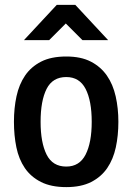

<svg xmlns="http://www.w3.org/2000/svg" viewBox="-20 -768 540 785"><path d="M251 -3Q189 -3 147.5 -24Q106 -45 81.5 -81Q57 -117 47 -165.5Q37 -214 37 -270Q37 -326 47.5 -374.5Q58 -423 82.5 -459Q107 -495 148 -516Q189 -537 251 -537Q311 -537 351.5 -516Q392 -495 417 -459Q442 -423 453 -374Q464 -325 464 -270Q464 -214 453.5 -165.5Q443 -117 418.5 -81Q394 -45 353 -24Q312 -3 251 -3ZM251 -87Q305 -87 330 -136Q355 -185 355 -270Q355 -356 330 -404.5Q305 -453 251 -453Q195 -453 170.5 -404.5Q146 -356 146 -270Q146 -185 170.5 -136Q195 -87 251 -87ZM288 -748 422 -604H317L249 -672L181 -604H78L212 -748Z"/></svg>

Font: D2Coding ligature
Style: Bold
Weight: 700
Monospace: yes
Designer: Yong-Rak Park; Jeong-Hwan Yoon; Sang-Min Lee;
Foundry: NHN Corporation
Version: Version 1.3.2; Build 20180524